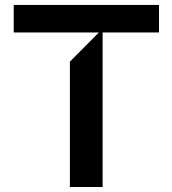

<svg xmlns="http://www.w3.org/2000/svg" viewBox="-20 -747 689 767"><path d="M375 -617.2 259.2 -500.7V0H389.9V-617.2H615.1V-727.3H34.8V-617.2Z"/></svg>

Font: Riot Sans 2.0
Style: Bold
Weight: 600
Designer: Rasmus Andersson
Foundry: rsms
Version: Version 3.006;hotconv 1.0.109;makeotfexe 2.5.65596